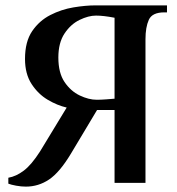

<svg xmlns="http://www.w3.org/2000/svg" viewBox="-20 -680 659 714"><path d="M76 14Q59 14 40 10.5Q21 7 11 3V-19Q40 -24 68.5 -45.5Q97 -67 129 -117L228 -280Q193 -288 157.5 -309Q122 -330 97.5 -367.5Q73 -405 73 -461Q73 -525 99.5 -564Q126 -603 167 -624Q208 -645 253 -652.5Q298 -660 335 -660H601V-634H591Q546 -634 533.5 -606.5Q521 -579 521 -534V0H406V-271H341L244 -109Q202 -39 162.5 -12.5Q123 14 76 14ZM340 -309Q355 -309 375 -310.5Q395 -312 406 -313V-614Q365 -622 337 -622Q309 -622 276 -606Q243 -590 220 -555.5Q197 -521 197 -466Q197 -409 220 -375Q243 -341 276.5 -325Q310 -309 340 -309Z"/></svg>

Font: El Messiri SemiBold
Style: Regular
Weight: 600
Designer: Mohamed Gaber
Foundry: Kief Type Foundry
Version: Version 2.020; ttfautohint (v1.8.3)